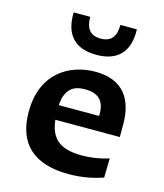

<svg xmlns="http://www.w3.org/2000/svg" viewBox="-121 -909 863 1011"><g transform="rotate(15 310.0 -403.0)"><path d="M244 -421C257.5 -432 279 -442 318.5 -442C387.5 -442 425 -410.5 425 -336C425 -332.5 425 -329 424.5 -325.5H205C208 -381 228 -407.5 244 -421ZM61 -251C61 -75 161 12 347.5 12C425 12 489 -3 534.5 -19L537 -124C498.5 -111.5 446 -101 388.5 -101C258 -101 217.5 -158 207.5 -246.5H559V-316C559 -456 494.5 -545.5 347.5 -545.5C208 -545.5 61 -464.5 61 -251ZM154.5 -817.5C150.5 -697 209 -632.5 326.5 -632.5C444.5 -632.5 503 -697 499 -817.5H409C409 -755.5 385 -721 326.5 -721C268.5 -721 244.5 -755.5 244.5 -817.5Z"/></g></svg>

Font: Monaspace Argon
Style: Bold
Weight: 700
Designer: Riley Cran & the Lettermatic Team
Foundry: Lettermatic
Version: Version 1.000 (Monaspace Argon)